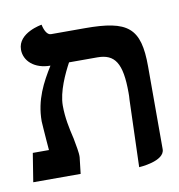

<svg xmlns="http://www.w3.org/2000/svg" viewBox="-69 -626 653 702"><g transform="rotate(-10 257.5 -274.5)"><path d="M392 13C392 13 488 8 488 -37V-344C488 -488 445 -522 284 -522H159C146 -522 136 -538 131 -562C131 -562 41 -548 41 -485C41 -443 78 -409 137 -409C103 -354 70 -294 70 -214C70 -207 73 -173 75 -143C76 -130 77 -116 78 -106H18L1 0H177C179 -19 182 -42 184 -61C185 -77 179 -105 174 -133C174 -134 173 -136 173 -137C165 -171 156 -212 156 -257C156 -309 186 -372 206 -409H311C376 -409 401 -372 401 -262C401 -254 401 -245 400 -236Z"/></g></svg>

Font: Libertinus Serif Semibold
Style: Regular
Weight: 600
Designer: Philipp H. Poll, Khaled Hosny
Foundry: Caleb Maclennan
Version: Version 7.050;RELEASE